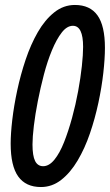

<svg xmlns="http://www.w3.org/2000/svg" viewBox="-20 -744 444 774"><path d="M145 10Q84 10 53.5 -32.5Q23 -75 23 -165Q23 -205 29.5 -261Q36 -317 49.5 -380Q63 -443 83.5 -504Q104 -565 132.5 -614.5Q161 -664 198.5 -694Q236 -724 282 -724Q343 -724 373 -682Q403 -640 403 -551Q403 -508 396.5 -450Q390 -392 376.5 -329Q363 -266 342.5 -206Q322 -146 293 -97Q264 -48 227 -19Q190 10 145 10ZM154 -74Q178 -74 199.5 -100.5Q221 -127 238.5 -171.5Q256 -216 270.5 -269Q285 -322 295 -376.5Q305 -431 310 -477.5Q315 -524 315 -555Q315 -640 274 -640Q250 -640 229 -613Q208 -586 189.5 -541.5Q171 -497 157 -443.5Q143 -390 132.5 -336.5Q122 -283 116.5 -237Q111 -191 111 -162Q111 -116 121.5 -95Q132 -74 154 -74Z"/></svg>

Font: Noto Sans ExtraCondensed Medium
Style: Italic
Weight: 500
Width: 2
Italic angle: -12°
Designer: Monotype Design Team
Foundry: Monotype Imaging Inc.
Version: Version 2.013; ttfautohint (v1.8.4.7-5d5b)